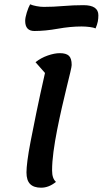

<svg xmlns="http://www.w3.org/2000/svg" viewBox="-20 -847 477 892"><path d="M171 25Q137 25 120 8Q103 -9 103 -46Q103 -66 107.5 -101.5Q112 -137 122.5 -191.5Q133 -246 149 -324Q165 -402 189 -508L145 -558Q170 -578 201.5 -589Q233 -600 258 -600Q287 -600 300 -588Q313 -576 313 -545Q313 -538 306.5 -510.5Q300 -483 289.5 -440.5Q279 -398 267.5 -347.5Q256 -297 245.5 -244Q235 -191 228.5 -142.5Q222 -94 222 -55Q222 -36 226.5 -23Q231 -10 240 -2Q207 25 171 25ZM140 -703Q97 -703 97 -750Q97 -765 104.5 -789Q112 -813 120 -827Q131 -822 149.5 -818.5Q168 -815 183 -815Q227 -815 273.5 -819Q320 -823 368 -823Q437 -823 437 -776Q437 -761 434.5 -747.5Q432 -734 424 -715Q416 -719 397 -721.5Q378 -724 359 -724Q307 -724 248.5 -713.5Q190 -703 140 -703Z"/></svg>

Font: Lemonada
Style: Regular
Weight: 400
Designer: Mohamed Gaber (Arabic), Eduardo Tunni (Latin)
Foundry: Kief Type Foundry
Version: Version 4.005